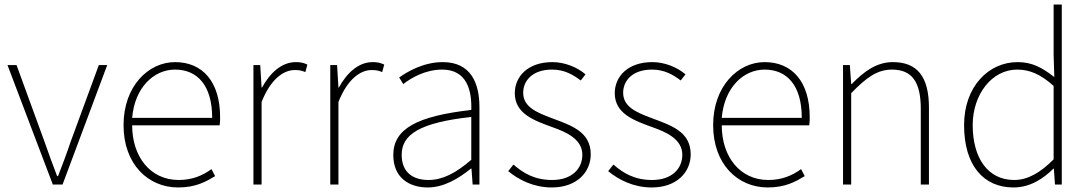

<svg xmlns="http://www.w3.org/2000/svg" viewBox="-20 -814 4809 847"><path d="M213 0H256L453 -527H416L291 -187C274 -136 254 -83 236 -37H232C214 -83 195 -136 177 -187L53 -527H13Z M766 13C844 13 889 -13 929 -37L913 -68C873 -39 828 -20 768 -20C644 -20 563 -122 563 -261H949C951 -275 951 -286 951 -297C951 -453 874 -540 752 -540C635 -540 525 -434 525 -262C525 -90 633 13 766 13ZM563 -294C574 -427 658 -507 752 -507C851 -507 916 -437 916 -294Z M1098 0H1134V-364C1175 -468 1233 -505 1280 -505C1301 -505 1310 -503 1327 -496L1336 -529C1318 -538 1303 -540 1285 -540C1222 -540 1171 -492 1136 -428H1134L1128 -527H1098Z M1437 0H1473V-364C1514 -468 1572 -505 1619 -505C1640 -505 1649 -503 1666 -496L1675 -529C1657 -538 1642 -540 1624 -540C1561 -540 1510 -492 1475 -428H1473L1467 -527H1437Z M1867 13C1937 13 2003 -26 2057 -70H2060L2065 0H2095V-341C2095 -448 2057 -540 1933 -540C1847 -540 1774 -496 1741 -472L1759 -443C1793 -470 1856 -507 1931 -507C2040 -507 2062 -414 2059 -329C1822 -302 1715 -247 1715 -130C1715 -30 1785 13 1867 13ZM1870 -20C1806 -20 1752 -50 1752 -131C1752 -220 1830 -273 2059 -298V-109C1990 -50 1933 -20 1870 -20Z M2414 13C2525 13 2586 -55 2586 -133C2586 -236 2495 -262 2411 -294C2348 -318 2288 -342 2288 -405C2288 -457 2328 -507 2415 -507C2470 -507 2507 -485 2542 -459L2563 -486C2526 -518 2470 -540 2417 -540C2308 -540 2251 -476 2251 -403C2251 -312 2337 -282 2417 -253C2479 -231 2549 -200 2549 -131C2549 -71 2504 -20 2416 -20C2338 -20 2289 -50 2245 -88L2222 -59C2269 -20 2335 13 2414 13Z M2855 13C2966 13 3027 -55 3027 -133C3027 -236 2936 -262 2852 -294C2789 -318 2729 -342 2729 -405C2729 -457 2769 -507 2856 -507C2911 -507 2948 -485 2983 -459L3004 -486C2967 -518 2911 -540 2858 -540C2749 -540 2692 -476 2692 -403C2692 -312 2778 -282 2858 -253C2920 -231 2990 -200 2990 -131C2990 -71 2945 -20 2857 -20C2779 -20 2730 -50 2686 -88L2663 -59C2710 -20 2776 13 2855 13Z M3367 13C3445 13 3490 -13 3530 -37L3514 -68C3474 -39 3429 -20 3369 -20C3245 -20 3164 -122 3164 -261H3550C3552 -275 3552 -286 3552 -297C3552 -453 3475 -540 3353 -540C3236 -540 3126 -434 3126 -262C3126 -90 3234 13 3367 13ZM3164 -294C3175 -427 3259 -507 3353 -507C3452 -507 3517 -437 3517 -294Z M3699 0H3735V-403C3802 -472 3850 -507 3915 -507C4005 -507 4042 -450 4042 -334V0H4078V-339C4078 -475 4027 -540 3919 -540C3846 -540 3791 -498 3737 -443H3735L3729 -527H3699Z M4451 13C4524 13 4583 -26 4627 -70H4629L4634 0H4664V-794H4628V-573L4631 -474C4577 -516 4533 -540 4469 -540C4341 -540 4233 -432 4233 -262C4233 -84 4319 13 4451 13ZM4454 -20C4337 -20 4271 -118 4271 -262C4271 -398 4356 -507 4467 -507C4522 -507 4570 -487 4628 -435V-111C4570 -53 4515 -20 4454 -20Z"/></svg>

Font: Harano Aji Gothic K1 ExtraLight
Style: Regular
Weight: 250
Foundry: Masamichi Hosoda
Version: HaranoAjiGothicK1-ExtraLight version 20230610;ttx 4.39.4